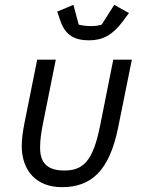

<svg xmlns="http://www.w3.org/2000/svg" viewBox="-20 -763 596 795"><path d="M349 -596C405 -596 446 -618 488 -674L514 -709L453 -743L401 -661C389 -657 372 -655 356 -655C341 -655 320 -657 306 -661L284 -743L217 -715L231 -674C251 -618 288 -596 349 -596ZM211 -516H134L82 -257C74 -217 70 -185 70 -159C70 -55 132 12 236 12C360 12 433 -58 469 -234L526 -516H449L394 -240C364 -92 322 -57 246 -57C180 -57 146 -85 146 -151C146 -185 151 -215 157 -247Z"/></svg>

Font: Braiins Sans
Style: Italic
Weight: 400
Italic angle: -11.31°
Designer: Mike Abbink, Paul van der Laan, Pieter van Rosmalen, Jiri Chlebus, Lubos Buracinsky
Foundry: Bold Monday, Sudetype
Version: Version 1.000;hotconv 1.0.109;makeotfexe 2.5.65596